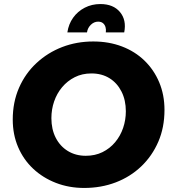

<svg xmlns="http://www.w3.org/2000/svg" viewBox="-20 -917 847 949"><path d="M396 12Q321 12 256.5 -13Q192 -38 144 -83Q96 -128 69.5 -190Q43 -252 43 -326Q43 -412 74 -483Q105 -554 160.5 -605.5Q216 -657 287.5 -684.5Q359 -712 441 -712Q518 -712 582.5 -687.5Q647 -663 694 -617.5Q741 -572 767 -510Q793 -448 793 -374Q793 -287 762.5 -216.5Q732 -146 678 -94.5Q624 -43 552 -15.5Q480 12 396 12ZM404 -147Q450 -147 486.5 -165Q523 -183 549 -214Q575 -245 588.5 -284.5Q602 -324 602 -367Q602 -422 580.5 -464.5Q559 -507 521 -530.5Q483 -554 432 -554Q386 -554 349.5 -535.5Q313 -517 287 -486Q261 -455 247.5 -415.5Q234 -376 234 -333Q234 -278 255.5 -236Q277 -194 315.5 -170.5Q354 -147 404 -147ZM313 -757Q319 -798 341.5 -829.5Q364 -861 399 -879Q434 -897 476 -897Q540 -897 573 -857.5Q606 -818 594 -757H503Q505 -771 501.5 -783Q498 -795 489 -802.5Q480 -810 465 -810Q445 -810 429 -794.5Q413 -779 410 -757Z"/></svg>

Font: MuseoModerno ExtraBold
Style: Italic
Weight: 800
Italic angle: -9°
Designer: Pablo Cosgaya, Héctor Gatti, Marcela Romero, and the Authors of The MuseoModerno Project.
Foundry: Omnibus-Type Team
Version: Version 1.003